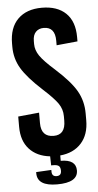

<svg xmlns="http://www.w3.org/2000/svg" viewBox="-58 -746 474 928"><g transform="rotate(-5 178.5 -281.5)"><path d="M181 -710Q256 -710 297.5 -670Q339 -630 339 -554V-533L237 -523V-545Q237 -612 182 -612Q158 -612 143.5 -597Q129 -582 129 -553V-538Q129 -509 148 -481Q167 -453 220 -406Q292 -341 320 -292Q348 -243 348 -183V-150Q348 -80 310.5 -38.5Q273 3 208 9V35Q282 35 282 88Q282 147 181 147Q85 147 85 85V79L159 75V83Q159 107 182 107Q205 107 205 83Q205 66 197 59.5Q189 53 170 53H160L159 9Q95 2 58.5 -38Q22 -78 22 -146V-196L124 -206V-155Q124 -88 185 -88Q242 -88 242 -157V-179Q242 -212 223 -240Q204 -268 151 -316Q80 -381 51.5 -429Q23 -477 23 -534V-550Q23 -627 65 -668.5Q107 -710 181 -710Z"/></g></svg>

Font: Bebas Kai
Style: Regular
Weight: 400
Designer: Ryoichi Tsunekawa
Foundry: Dharma Type
Version: Version 1.001;PS 001.001;hotconv 1.0.70;makeotf.lib2.5.58329